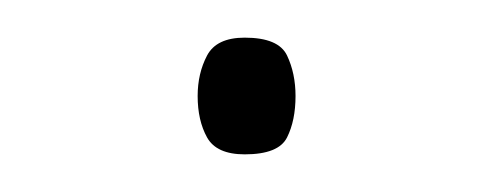

<svg xmlns="http://www.w3.org/2000/svg" viewBox="-20 -609 260 102"><path d="M85 -558Q85 -570 90 -579.5Q95 -589 110 -589Q128 -589 132.5 -579.5Q137 -570 137 -558Q137 -545 132.5 -536Q128 -527 110 -527Q95 -527 90 -536Q85 -545 85 -558Z"/></svg>

Font: Noto Sans Khmer UI Thin
Style: Regular
Weight: 100
Designer: Danh Hong and the Monotype Design Team
Foundry: Monotype Imaging Inc.
Version: Version 2.002; ttfautohint (v1.8.4.7-5d5b)